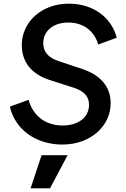

<svg xmlns="http://www.w3.org/2000/svg" viewBox="-20 -777 689 1048"><path d="M321 12C475 12 584 -90 584 -213C584 -304 530 -368 422 -403L301 -443C242 -462 216 -496 216 -541C216 -608 271 -654 353 -654C434 -654 495 -609 516 -534L617 -571C590 -679 492 -757 355 -757C207 -757 99 -657 99 -531C99 -440 150 -373 252 -340L383 -298C438 -280 466 -251 466 -205C466 -140 412 -92 322 -92C231 -92 161 -142 136 -232L34 -195C62 -70 176 12 321 12ZM147 251H253L349 70H207Z"/></svg>

Font: Mluvka SemiBold
Style: Italic
Weight: 600
Italic angle: -8°
Designer: Modified by Jiří Krblich, Original typeface by Gumpita Rahayu
Foundry: Gumpita Rahayu & Jiří Krblich
Version: Version 2.000;Glyphs 3.1.1 (3134)